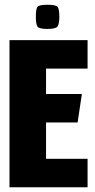

<svg xmlns="http://www.w3.org/2000/svg" viewBox="-20 -789 402 809"><path d="M20 -620H349V-500H174V-393H325L307 -273H174V-120H349V0H20ZM179 -667Q143 -667 137 -678.5Q131 -690 131 -718Q131 -749 137 -759Q143 -769 179 -769Q217 -769 223.5 -759Q230 -749 230 -718Q230 -690 223 -678.5Q216 -667 179 -667Z"/></svg>

Font: Smooch Sans Black
Style: Regular
Weight: 900
Designer: Robert E. Leuschke
Foundry: Robert E. Leuschke
Version: Version 1.010; ttfautohint (v1.8.3)